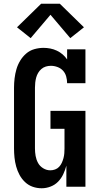

<svg xmlns="http://www.w3.org/2000/svg" viewBox="-20 -999 540 1027"><path d="M203 8Q178 8 155 0Q132 -8 114 -25Q96 -42 84.5 -63.5Q73 -85 66.5 -108.5Q60 -132 57.5 -156.5Q55 -181 55 -205V-530Q55 -555 58 -580Q61 -605 68 -629Q75 -653 88 -674.5Q101 -696 120 -712.5Q139 -729 163.5 -736Q188 -743 213 -743Q231 -743 249 -739.5Q267 -736 284 -728Q301 -720 315 -708Q329 -696 339 -681V-735H437V-554H339Q339 -572 334 -590Q329 -608 317 -621Q305 -634 287.5 -640.5Q270 -647 252 -647Q238 -647 225 -643Q212 -639 201.5 -630Q191 -621 184 -609Q177 -597 173.5 -584Q170 -571 168.5 -557.5Q167 -544 167 -530V-205Q167 -185 170.5 -165Q174 -145 183.5 -127.5Q193 -110 211 -99Q229 -88 249 -88Q262 -88 274.5 -92.5Q287 -97 296 -106.5Q305 -116 310.5 -128Q316 -140 319.5 -153Q323 -166 324 -179Q325 -192 325 -205V-310H250V-406H437V0H335V-113Q329 -90 318.5 -67.5Q308 -45 291 -27.5Q274 -10 250.5 -1Q227 8 203 8ZM144 -795 71 -853 200 -979H300L429 -853L356 -795L250 -920Z"/></svg>

Font: Iosevka Slab
Style: Bold
Weight: 700
Monospace: yes
Designer: Belleve Invis
Foundry: Belleve Invis
Version: Version 11.1.1; ttfautohint (v1.8.3)